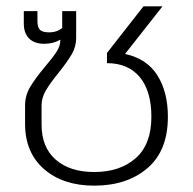

<svg xmlns="http://www.w3.org/2000/svg" viewBox="-20 -570 609 605"><path d="M59 -180V-238Q59 -269 75 -296Q91 -323 122 -360Q146 -388 158 -406.5Q170 -425 170 -442V-445Q148 -432 119 -432Q89 -432 72 -448.5Q55 -465 55 -496V-535H98V-502Q98 -484 106 -476Q114 -468 135 -468Q159 -468 176 -482V-535H220V-450Q220 -423 206 -399Q192 -375 164 -340Q138 -308 124.5 -285Q111 -262 111 -238V-177Q111 -106 155.5 -67Q200 -28 277 -28Q358 -28 407.5 -71.5Q457 -115 457 -202Q457 -283 420.5 -327Q384 -371 317 -371V-403L432 -550H492L374 -400Q443 -385 476 -332.5Q509 -280 509 -202Q509 -95 444.5 -40Q380 15 277 15Q179 15 119 -37Q59 -89 59 -180Z"/></svg>

Font: Prompt ExtraLight
Style: Regular
Weight: 275
Designer: Katatrad Team
Foundry: CadsonDemak
Version: Version 1.000